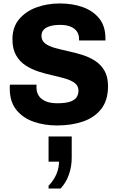

<svg xmlns="http://www.w3.org/2000/svg" viewBox="-20 -716 684 1111"><path d="M309.5 10Q235.5 10 173.5 -12Q111.5 -34 74 -81Q36.5 -128 36.5 -203.5Q36.5 -209 36.5 -214.5Q36.5 -220 37.5 -226H192Q191 -221.5 191 -218Q191 -214.5 191 -210Q191 -182.5 204.2 -162Q217.5 -141.5 244.2 -130Q271 -118.5 311.5 -118.5Q356 -118.5 382.8 -126.8Q409.5 -135 421.8 -151.5Q434 -168 434 -191.5Q434 -219 413.2 -235Q392.5 -251 358.5 -261Q324.5 -271 283.8 -280Q243 -289 202.2 -302.2Q161.5 -315.5 127.5 -337.8Q93.5 -360 72.8 -396.5Q52 -433 52 -489Q52 -558 89.8 -603.8Q127.5 -649.5 189.8 -672.8Q252 -696 326.5 -696Q399.5 -696 459 -674.8Q518.5 -653.5 554.2 -609.2Q590 -565 590 -494.5V-482H437.5V-491Q437.5 -515.5 425 -533.8Q412.5 -552 388.2 -562Q364 -572 328.5 -572Q295 -572 270.5 -565Q246 -558 233 -544.2Q220 -530.5 220 -508.5Q220 -481 240.8 -465Q261.5 -449 295.8 -439.2Q330 -429.5 371.5 -420.5Q413 -411.5 454 -399Q495 -386.5 529.2 -364.8Q563.5 -343 584.2 -307.5Q605 -272 605 -217.5Q605 -136 566.2 -86Q527.5 -36 460.8 -13Q394 10 309.5 10ZM261 375V359Q291.5 327 306.5 291.5Q321.5 256 321.5 219.5H261V73.5H395V197.5Q395 247 379 293.5Q363 340 330.5 375Z"/></svg>

Font: Chivo Medium
Style: Regular
Weight: 500
Designer: Hector Gatti
Foundry: Omnibus-Type
Version: Version 2.002